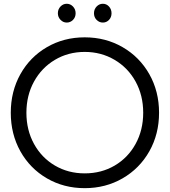

<svg xmlns="http://www.w3.org/2000/svg" viewBox="-20 -982 892 1010"><path d="M284.4 -912.2Q284.4 -933.3 298.3 -947.8Q312.2 -962.2 331.1 -962.2Q350 -962.2 363.9 -947.8Q377.8 -933.3 377.8 -912.2Q377.8 -891.1 363.9 -877.2Q350 -863.3 331.1 -863.3Q312.2 -863.3 298.3 -877.8Q284.4 -892.2 284.4 -912.2ZM474.4 -912.2Q474.4 -933.3 488.3 -947.8Q502.2 -962.2 521.1 -962.2Q540 -962.2 553.3 -947.8Q566.7 -933.3 566.7 -912.2Q566.7 -891.1 553.3 -877.2Q540 -863.3 521.1 -863.3Q502.2 -863.3 488.3 -877.2Q474.4 -891.1 474.4 -912.2ZM36.7 -388.9Q36.7 -501.1 87.2 -591.7Q137.8 -682.2 226.7 -733.9Q315.6 -785.6 425.6 -785.6Q535.6 -785.6 625 -733.9Q714.4 -682.2 765.6 -591.7Q816.7 -501.1 816.7 -388.9Q816.7 -276.7 765.6 -186.1Q714.4 -95.6 625 -43.9Q535.6 7.8 425.6 7.8Q315.6 7.8 226.7 -43.9Q137.8 -95.6 87.2 -186.1Q36.7 -276.7 36.7 -388.9ZM733.3 -388.9Q733.3 -480 693.3 -552.8Q653.3 -625.6 582.8 -667.2Q512.2 -708.9 425.6 -708.9Q338.9 -708.9 268.9 -667.2Q198.9 -625.6 158.9 -552.8Q118.9 -480 118.9 -388.9Q118.9 -297.8 158.9 -225Q198.9 -152.2 268.9 -111.1Q338.9 -70 425.6 -70Q513.3 -70 583.3 -111.1Q653.3 -152.2 693.3 -225Q733.3 -297.8 733.3 -388.9Z"/></svg>

Font: Paperlogy 4 Regular
Style: Regular
Weight: 400
Designer: redesigned by Lee Juim, glyphs from Gmarket Sans & Montserrat
Foundry: PT&
Version: Version 1.001